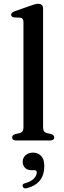

<svg xmlns="http://www.w3.org/2000/svg" viewBox="-20 -758 346 1036"><path d="M212.5 -711V-70Q212.5 -45 232.5 -40L255 -35Q272.5 -29.5 272.5 -17Q272.5 0 249.5 0H68Q45.5 0 45.5 -17Q45.5 -29 63 -34.5L86.5 -40Q106.5 -45 106.5 -69.5V-639.5Q106.5 -660.5 90 -662.5L56.5 -664Q40 -666.5 40 -678.5Q40 -690 60 -697.5L142.5 -726.5Q172 -737.5 185.5 -737.5Q212.5 -737.5 212.5 -711ZM152 160.5Q127.5 160.5 115 147.5Q102.5 134.5 102.5 115.5Q102.5 93 118.5 79.2Q134.5 65.5 158 65.5Q184.5 65.5 201.8 83.2Q219 101 219 138.5Q219 233 125 257.5Q107 262 102.5 248Q98 234.5 116 230.5Q148 221.5 163.2 205Q178.5 188.5 178.5 172Q178.5 160.5 165.5 160.5Z"/></svg>

Font: Fraunces 9pt S000
Style: Regular
Weight: 400
Version: Version 1.000; ttfautohint (v1.8.3)